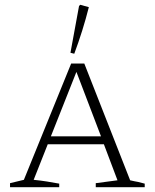

<svg xmlns="http://www.w3.org/2000/svg" viewBox="-20 -784 648 804"><path d="M525 -29Q536 -26 543 -25Q550 -24 559 -22Q568 -20 586 -15V0H381V-17L472 -29L415 -180H180L121 -31Q151 -28 176 -24Q201 -20 228 -15V0H22V-17L80 -31L278 -518H333ZM193 -213H403L300 -483ZM291 -559 275 -563 311 -759 316 -764 352 -754Q327 -655 291 -559Z"/></svg>

Font: Piazzolla SC ExtraLight
Style: Regular
Weight: 200
Designer: Juan Pablo del Peral
Foundry: Huerta Tipografica
Version: Version 1.330